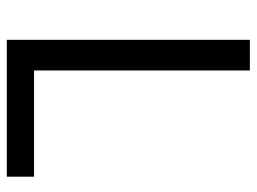

<svg xmlns="http://www.w3.org/2000/svg" viewBox="-115 -639 754 564"><g transform="rotate(90 262.0 -357.0)"><path d="M97 0H499V-80H187V-714H97Z"/></g></svg>

Font: Noto Sans Nandinagari
Style: Regular
Weight: 400
Designer: Ek Type
Foundry: Ek Type
Version: Version 1.002